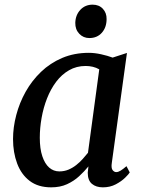

<svg xmlns="http://www.w3.org/2000/svg" viewBox="-20 -795 614 825"><path d="M460.5 -95.5Q457 -73 463.8 -64.2Q470.5 -55.5 479.5 -55.5Q488 -55.5 498.2 -61.8Q508.5 -68 523.5 -81L537.5 -54Q533.5 -47 517.8 -31.5Q502 -16 477.5 -3Q453 10 422 10Q393 10 375 -5Q357 -20 357 -53L360 -80Q342.5 -58.5 320 -37.8Q297.5 -17 268 -3.5Q238.5 10 200 10Q144 10 107.8 -17.5Q71.5 -45 53.8 -92.2Q36 -139.5 36 -197.5Q36 -248 49.8 -300.5Q63.5 -353 90.2 -400.8Q117 -448.5 156.2 -486.2Q195.5 -524 247.2 -546Q299 -568 362 -568Q386 -568 414.5 -561.8Q443 -555.5 464 -547.5L525.5 -567.5ZM406.5 -497Q393.5 -504.5 378.8 -508Q364 -511.5 348 -511.5Q308.5 -511.5 276.8 -493.2Q245 -475 221.5 -443.8Q198 -412.5 182.2 -372.5Q166.5 -332.5 158.8 -288.8Q151 -245 151 -203Q151 -156 161.8 -123.8Q172.5 -91.5 191.2 -75Q210 -58.5 235 -58.5Q256 -58.5 274 -66Q292 -73.5 307.5 -85.8Q323 -98 335.5 -112Q348 -126 358 -138.5ZM364 -631.5Q338 -631.5 320.5 -650Q303 -668.5 303.5 -697Q304.5 -730.5 325.2 -752.8Q346 -775 378 -775Q405.5 -775 422 -757.2Q438.5 -739.5 438 -713Q438 -677.5 417.8 -654.5Q397.5 -631.5 364 -631.5Z"/></svg>

Font: Merriweather Medium
Style: Italic
Weight: 500
Italic angle: -7.8°
Version: Version 2.101